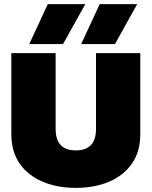

<svg xmlns="http://www.w3.org/2000/svg" viewBox="-20 -902 736 932"><path d="M122 -688 212 -882H394L286 -688ZM374 -688 464 -882H646L538 -688ZM348 10Q258 10 187 -20Q116 -50 75.5 -108Q35 -166 35 -251V-644H250V-276Q250 -172 348 -172Q446 -172 446 -276V-644H661V-251Q661 -166 620.5 -108Q580 -50 509.5 -20Q439 10 348 10Z"/></svg>

Font: Kanit ExtraBold
Style: Regular
Weight: 800
Designer: Katatrad Team
Foundry: CadsonDemak
Version: Version 2.000; ttfautohint (v1.8.3)